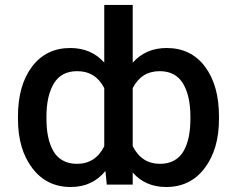

<svg xmlns="http://www.w3.org/2000/svg" viewBox="-20 -747 958 777"><path d="M866.2 -275.4V-265.6Q866.2 -143.1 808.3 -66.7Q750.5 9.8 652.8 9.8Q568.4 9.8 517.1 -48.8V0H412.1L406.7 -55.2Q354 9.8 266.1 9.8Q168.5 9.8 110.6 -66.7Q52.7 -143.1 52.7 -265.6V-275.4Q52.7 -401.9 109.6 -477.3Q166.5 -552.7 264.6 -552.7Q349.6 -552.7 401.9 -493.7V-727.1H517.1V-493.2Q569.3 -552.7 654.3 -552.7Q752.9 -552.7 809.6 -477.3Q866.2 -401.9 866.2 -275.4ZM168 -275.4V-265.6Q168 -226.1 174.6 -194.1Q181.2 -162.1 195.1 -137Q209 -111.8 233.4 -97.9Q257.8 -84 291 -84Q366.7 -84 401.9 -155.3V-390.6Q366.7 -459 292.5 -459Q228 -459 198 -409.2Q168 -359.4 168 -275.4ZM750.5 -265.6V-275.4Q750.5 -359.4 720.5 -409.2Q690.4 -459 626 -459Q552.2 -459 517.1 -390.6V-155.8Q552.7 -84 627.9 -84Q661.1 -84 685.5 -97.9Q710 -111.8 723.9 -137.2Q737.8 -162.6 744.1 -194.3Q750.5 -226.1 750.5 -265.6Z"/></svg>

Font: Karasuma Gothic
Style: Regular
Weight: 500
Designer: Rasmus Andersson / Ryoko Nishizuka
Foundry: Genbu
Version: Version 1.00